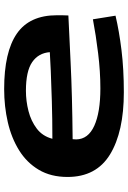

<svg xmlns="http://www.w3.org/2000/svg" viewBox="130 -720 601 900"><g transform="rotate(-90 430.0 -270.5)"><path d="M447 10Q262 10 156 -54.5Q50 -119 50 -254Q50 -332 83.5 -388.5Q117 -445 175 -481Q233 -517 307 -534Q381 -551 462 -551Q636 -551 722 -491.5Q808 -432 808 -304Q808 -295 808 -280Q808 -265 807 -250Q738 -247 587 -239.5Q436 -232 227 -230Q227 -225 226.5 -221Q226 -217 226 -213Q227 -157 290 -128.5Q353 -100 465 -100Q544 -100 629.5 -110.5Q715 -121 789 -135L806 -29Q734 -12 644.5 -1Q555 10 447 10ZM229 -325Q323 -325 405 -327.5Q487 -330 547.5 -332.5Q608 -335 635 -337Q631 -390 588.5 -419.5Q546 -449 454 -449Q406 -449 359 -437Q312 -425 276.5 -398Q241 -371 229 -325Z"/></g></svg>

Font: Georama ExtraExtended SemiBold
Style: Regular
Weight: 600
Width: 8
Designer: Jean-Baptiste Levee
Foundry: Production Type
Version: Version 1.000